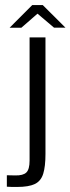

<svg xmlns="http://www.w3.org/2000/svg" viewBox="-20 -739 279 760"><path d="M47.6 1Q38.9 1 27.7 1Q16.6 1 7.1 0V-45.3L40.4 -44.6Q71.5 -43.9 84.3 -56.3Q97.1 -68.6 97.1 -103.3V-591H160V-129.8Q160 -80.3 151.1 -51.4Q142.2 -22.4 118 -10.7Q93.8 1 47.6 1ZM18 -629.2 107.6 -718.9H149.3L239.2 -629.4H194L128.5 -684.9L64.5 -629.2Z"/></svg>

Font: Alumni Sans Thin
Style: Regular
Weight: 100
Designer: Robert E. Leuschke
Foundry: Robert E. Leuschke
Version: Version 1.018